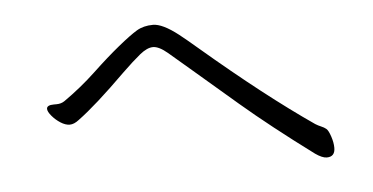

<svg xmlns="http://www.w3.org/2000/svg" viewBox="-38 -596 1077 554"><g transform="rotate(-5 500.0 -319.5)"><path d="M96 -317Q96 -309 106.5 -296.5Q117 -284 131 -275Q145 -266 157.5 -266Q170 -266 184 -277Q236 -315 324 -402Q356 -433 377.5 -450.5Q399 -468 416 -468Q433 -468 457.5 -447.5Q482 -427 522.5 -392Q563 -357 649 -283.5Q735 -210 855 -121Q875 -107 888 -107Q912 -107 912 -133Q912 -148 906 -166Q900 -184 894 -189Q888 -194 879.5 -197.5Q871 -201 863 -206Q725 -301 547 -453Q512 -483 494 -497Q449 -532 421.5 -532Q394 -532 374 -520Q354 -508 319 -479.5Q284 -451 241 -410.5Q198 -370 148 -335Q138 -328 124 -328H117Q96 -328 96 -317Z"/></g></svg>

Font: LXGW WenKai Mono TC
Style: Regular
Weight: 400
Designer: LXGW / Fontworks Inc.
Foundry: LXGW / Fontworks Inc.
Version: Version 1.330